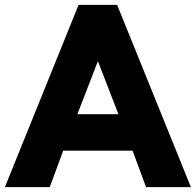

<svg xmlns="http://www.w3.org/2000/svg" viewBox="-46 -770 805 790"><path d="M-25.9 0 277.3 -750H435.9L739.5 0H555L499.5 -150H214.1L158.6 0ZM272.3 -300H441.4L356.8 -518.2Z"/></svg>

Font: Spartan ExtBd
Style: Regular
Weight: 800
Designer: Matt Bailey, Mirko Velimirovic
Foundry: Matt Bailey
Version: Version 1.005